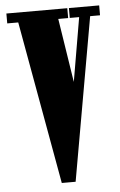

<svg xmlns="http://www.w3.org/2000/svg" viewBox="-51 -737 483 774"><g transform="rotate(-5 190.0 -350.0)"><path d="M167.5 0 49 -660H4.5V-700H251V-660H211L257.5 -362H244.5L295.5 -660H257.5V-700H380V-660H340L223.5 0Z"/></g></svg>

Font: Imbue Thin 10pt Black
Style: Regular
Weight: 900
Version: Version 1.102